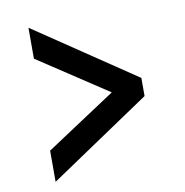

<svg xmlns="http://www.w3.org/2000/svg" viewBox="-71 -658 714 740"><g transform="rotate(-10 286.0 -288.5)"><path d="M483 -253 88 13V-109L361 -289L88 -469V-590L483 -324Z"/></g></svg>

Font: Codetta
Style: Bold
Weight: 700
Designer: Ulrich Proeller
Foundry: PROSA GmbH
Version: Version 2.00;September 29, 2018;FontCreator 11.5.0.2427 64-b